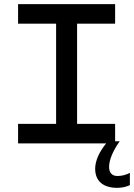

<svg xmlns="http://www.w3.org/2000/svg" viewBox="-20 -690 645 924"><path d="M534 -670H67V-576H250V-94H67V0H491C458 40 438 84 438 122C438 181 476 214 544 214C564 214 586 210 605 201V142C586 152 565 157 545 157C519 157 505 141 505 113C505 79 524 35 556 -10H534V-94H351V-576H534Z"/></svg>

Font: LT Wave Mono Medium
Style: Regular
Weight: 500
Designer: Daniel Lyons
Version: Version 2.5 (Glyphs App)